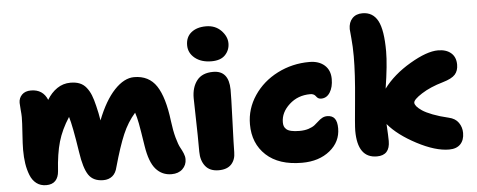

<svg xmlns="http://www.w3.org/2000/svg" viewBox="-51 -890 2554 1027"><g transform="rotate(-5 1226.5 -376.5)"><path d="M159.2 8.8Q128.4 8.8 106.7 -7.8Q85 -24.4 73.5 -53.7Q62 -83 56.9 -116.2Q51.8 -149.4 51.8 -189.9Q51.8 -218.8 55.9 -278.1Q60.1 -337.4 60.1 -365.2Q60.1 -379.9 57.6 -405.3Q55.2 -430.7 55.2 -441.9Q55.2 -467.8 72.5 -485.4Q89.8 -502.9 121.1 -502.9Q185.1 -502.9 209 -444.8Q231 -481.9 263.2 -503.9Q295.4 -525.9 335 -525.9Q364.3 -525.9 385 -517.3Q405.8 -508.8 420.4 -490.2Q435.1 -471.7 444.3 -448.5Q453.6 -425.3 461.9 -390.1Q471.7 -351.1 478 -311Q518.6 -415 571 -470.5Q623.5 -525.9 676.8 -525.9Q756.3 -525.9 796.9 -464.6Q837.4 -403.3 853 -274.9Q859.4 -222.7 870.1 -184.1Q880.9 -145.5 890.1 -129.2Q899.4 -112.8 906.2 -96.4Q913.1 -80.1 913.1 -64.9Q913.1 -33.2 891.1 -12.2Q869.1 8.8 832 8.8Q781.2 8.8 748 -28.8Q714.8 -66.4 701.2 -153.8Q687.5 -242.7 680.9 -277.3Q674.3 -312 666 -335.9Q625 -289.6 598.1 -226.6Q571.3 -163.6 541 -55.2Q533.7 -22.9 514.2 -7.1Q494.6 8.8 465.8 8.8Q411.6 8.8 386.7 -28.1Q361.8 -64.9 349.1 -151.9Q327.1 -296.4 312 -344.2Q270.5 -280.3 252.2 -217Q233.9 -153.8 228 -60.1Q225.6 -27.3 208.5 -9.3Q191.4 8.8 159.2 8.8Z M1097.7 -574.2Q1042.5 -574.2 1008.5 -601.8Q974.6 -629.4 974.6 -670.9Q974.6 -714.8 1004.4 -739Q1034.2 -763.2 1083.5 -763.2Q1133.3 -763.2 1164.6 -731.2Q1195.8 -699.2 1195.8 -662.1Q1195.8 -626 1171.4 -600.1Q1147 -574.2 1097.7 -574.2ZM1085 9.8Q1037.1 9.8 1013.4 -20.5Q989.7 -50.8 989.7 -98.1Q989.7 -188 987.3 -271.7Q984.9 -355.5 984.9 -386.2Q984.9 -444.3 1013.2 -480.7Q1041.5 -517.1 1100.6 -517.1Q1184.1 -517.1 1185.5 -415Q1186 -381.3 1180.9 -246.1Q1175.8 -110.8 1175.8 -79.1Q1175.8 -39.1 1153.1 -14.6Q1130.4 9.8 1085 9.8Z M1532.7 8.8Q1408.2 8.8 1340.3 -54.2Q1272.5 -117.2 1272.5 -220.2Q1272.5 -303.2 1319.8 -373.8Q1367.2 -444.3 1446.5 -484.6Q1525.9 -524.9 1617.7 -524.9Q1668.9 -524.9 1699.2 -498Q1729.5 -471.2 1729.5 -423.8Q1729.5 -380.4 1711.9 -352.3Q1694.3 -324.2 1664.6 -324.2Q1656.2 -324.2 1650.4 -327.1Q1644.5 -330.1 1641.1 -334.5Q1637.7 -338.9 1634 -343Q1630.4 -347.2 1623.8 -350.1Q1617.2 -353 1607.4 -353Q1541 -353 1494.9 -310.8Q1448.7 -268.6 1448.7 -215.8Q1448.7 -203.6 1451.7 -195.1Q1454.6 -186.5 1463.1 -178.5Q1471.7 -170.4 1489.3 -166.3Q1506.8 -162.1 1533.7 -162.1Q1561.5 -162.1 1582.5 -168.9Q1603.5 -175.8 1615.7 -185.3Q1627.9 -194.8 1638.2 -204.6Q1648.4 -214.4 1660.6 -221.2Q1672.9 -228 1687.5 -228Q1714.8 -228 1727.8 -210.9Q1740.7 -193.8 1740.7 -158.2Q1740.7 -85.9 1682.4 -38.6Q1624 8.8 1532.7 8.8Z M1934.6 9.8Q1830.6 9.8 1830.6 -137.2Q1830.6 -163.6 1844 -302.2Q1857.4 -440.9 1857.4 -534.2Q1857.4 -586.9 1853 -631.6Q1848.6 -676.3 1848.6 -681.2Q1848.6 -717.3 1868.7 -738.5Q1888.7 -759.8 1923.3 -759.8Q1979.5 -759.8 2005.9 -710.2Q2032.2 -660.6 2032.2 -545.9Q2032.2 -474.1 2012.2 -347.2Q2065.9 -419.4 2157.5 -473.1Q2249 -526.9 2308.6 -526.9Q2353 -526.9 2378.7 -504.6Q2404.3 -482.4 2404.3 -441.9Q2404.3 -409.2 2386.5 -389.2Q2368.7 -369.1 2320.3 -355Q2251 -335 2204.6 -305.2Q2158.2 -275.4 2158.2 -258.8Q2158.2 -250 2167.2 -239Q2176.3 -228 2195.3 -215.1Q2214.4 -202.1 2250.5 -188.2Q2286.6 -174.3 2334.5 -163.1Q2370.1 -155.3 2387.2 -130.6Q2404.3 -106 2404.3 -75.2Q2404.3 -37.1 2383.3 -15.1Q2362.3 6.8 2322.3 6.8Q2249 6.8 2150.6 -44.9Q2052.2 -96.7 2000.5 -158.2Q2004.4 -91.8 2004.4 -66.9Q2004.4 9.8 1934.6 9.8Z"/></g></svg>

Font: Shantell Sans Normal
Style: Regular
Weight: 800
Designer: Stephen Nixon, Anya Danilova, Shantell Martin
Foundry: Arrow Type
Version: Version 1.006;[559af2be0]